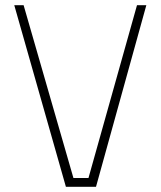

<svg xmlns="http://www.w3.org/2000/svg" viewBox="-20 -720 619 740"><path d="M508 -700H544L350 0H234L35 -700H71L263 -34H321Z"/></svg>

Font: TitilliumText22L Th
Style: Thin
Weight: 100
Designer: Campivisivi
Foundry: Campivisivi
Version: 1.000